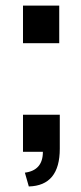

<svg xmlns="http://www.w3.org/2000/svg" viewBox="-20 -590 291 693"><path d="M63 -434.1V-569.8H193.8V-434.1ZM84 83 69.8 33.2Q134.8 24.9 134.8 -42H63V-175.8H195.8V-53.2Q195.8 80.1 84 83Z"/></svg>

Font: Oswald Medium
Style: Regular
Weight: 500
Designer: Vernon Adams
Foundry: Vernon Adams
Version: Version 4.103